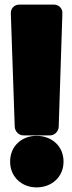

<svg xmlns="http://www.w3.org/2000/svg" viewBox="-20 -768 311 834"><path d="M198 -180C217 -180 234 -197 235 -217L251 -710C252 -733 234 -748 214 -748H64C41 -748 26 -730 27 -710L44 -217C45 -198 61 -180 81 -180ZM139 46C202 46 256 3 256 -66C256 -134 204 -178 139 -178C75 -178 24 -134 24 -66C24 1 75 46 139 46Z"/></svg>

Font: Asimov Print
Style: E
Weight: 500
Designer: Google
Version: Version 2.000980; 2014